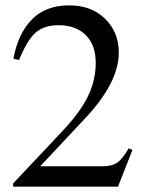

<svg xmlns="http://www.w3.org/2000/svg" viewBox="-20 -696 540 716"><path d="M474 -137 420 0H29V-12L207 -201Q277 -274 307 -335Q337 -396 337 -461Q337 -528 300 -565Q263 -602 198 -602Q144 -602 112.5 -574Q81 -546 51 -472L30 -477Q47 -570 98.5 -623Q150 -676 238 -676Q321 -676 372 -626Q423 -576 423 -500Q423 -387 295 -252L130 -76H364Q397 -76 416.5 -89Q436 -102 460 -143Z"/></svg>

Font: STIX Math
Style: Regular
Weight: 400
Designer: MicroPress Inc., with final additions and corrections provided by Coen Hoffman, Elsevier (retired)
Version: Version 1.1.1